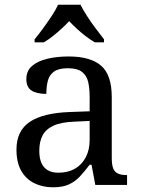

<svg xmlns="http://www.w3.org/2000/svg" viewBox="-20 -786 603 816"><path d="M205 10Q161 10 125.5 -7.5Q90 -25 70 -60.5Q50 -96 50 -150Q50 -230 106.5 -268Q163 -306 278 -310L361 -313V-373Q361 -409 355 -436.5Q349 -464 329 -480Q309 -496 268 -496Q230 -496 210 -482Q190 -468 183.5 -443.5Q177 -419 177 -387Q135 -387 113.5 -401.5Q92 -416 92 -450Q92 -485 116.5 -506Q141 -527 182 -536.5Q223 -546 272 -546Q364 -546 409.5 -507Q455 -468 455 -373V-114Q455 -86 461 -70.5Q467 -55 481 -48.5Q495 -42 517 -42H520V0H385L369 -86H361Q340 -58 320 -36.5Q300 -15 273.5 -2.5Q247 10 205 10ZM228 -52Q269 -52 298.5 -69Q328 -86 344.5 -117.5Q361 -149 361 -191V-272L297 -269Q240 -267 207.5 -252Q175 -237 161 -210.5Q147 -184 147 -145Q147 -114 156 -93.5Q165 -73 183 -62.5Q201 -52 228 -52ZM127 -619Q143 -638 162 -664Q181 -690 199 -717Q217 -744 227 -766H322Q333 -744 350.5 -717Q368 -690 387.5 -664Q407 -638 422 -619V-606H383Q364 -617 344.5 -632Q325 -647 307 -663.5Q289 -680 274 -696Q259 -680 241 -663.5Q223 -647 204 -632Q185 -617 166 -606H127Z"/></svg>

Font: Noto Serif Telugu
Style: Regular
Weight: 400
Designer: Jelle Bosma - Monotype Design Team
Foundry: Monotype Imaging Inc.
Version: Version 2.003